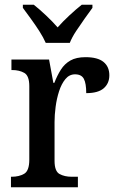

<svg xmlns="http://www.w3.org/2000/svg" viewBox="-20 -786 493 806"><path d="M26 0V-44H29Q60 -44 81.5 -56.5Q103 -69 103 -116V-424Q103 -468 82 -480Q61 -492 31 -492H28V-536H186L204 -438H208Q220 -469 235.5 -493.5Q251 -518 275.5 -532Q300 -546 339 -546Q390 -546 414.5 -526Q439 -506 439 -470Q439 -436 415.5 -415.5Q392 -395 342 -395Q342 -436 332 -455Q322 -474 295 -474Q271 -474 254.5 -454Q238 -434 228 -403Q218 -372 213.5 -337.5Q209 -303 209 -274V-111Q209 -67 230 -55.5Q251 -44 281 -44H307V0ZM172 -606Q162 -629 145 -655.5Q128 -682 109 -708Q90 -734 76 -753V-766H122Q146 -747 173.5 -721Q201 -695 222 -671Q243 -695 271 -721Q299 -747 323 -766H368V-753Q354 -734 335.5 -708Q317 -682 299.5 -655.5Q282 -629 273 -606Z"/></svg>

Font: Noto Serif Thai SemiCondensed Medium
Style: Regular
Weight: 500
Width: 4
Designer: Monotype Design Team
Foundry: Monotype Imaging Inc.
Version: Version 2.002; ttfautohint (v1.8.4.7-5d5b)